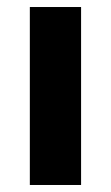

<svg xmlns="http://www.w3.org/2000/svg" viewBox="-20 -527 316 547"><path d="M211 0H65V-507H211Z"/></svg>

Font: Hind Vadodara
Style: Bold
Weight: 700
Designer: Hitesh Malaviya
Foundry: Indian Type Foundry
Version: Version 0.702;PS 1.0;hotconv 1.0.81;makeotf.lib2.5.63406